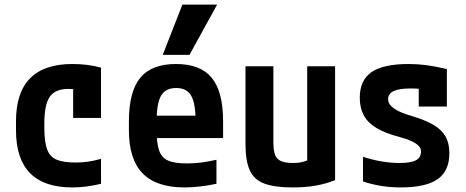

<svg xmlns="http://www.w3.org/2000/svg" viewBox="-20 -810 2040 840"><path d="M296 10Q50 10 50 -240V-280Q50 -530 297 -530Q365 -530 422 -514V-294H300V-497L363 -404Q344 -412 322.5 -416.5Q301 -421 279 -421Q222 -421 198 -387Q174 -353 174 -271V-249Q174 -190 186 -157Q198 -124 227.5 -111.5Q257 -99 310 -99Q339 -99 364 -102.5Q389 -106 422 -115V-6Q394 1 362 5.5Q330 10 296 10Z M787 10Q664 10 604 -51.5Q544 -113 544 -240V-280Q544 -409 593.5 -469.5Q643 -530 750 -530Q857 -530 906.5 -469.5Q956 -409 956 -280V-206H604V-304H859L836 -272V-275Q836 -357 816.5 -391Q797 -425 751 -425Q704 -425 684.5 -391Q665 -357 665 -275V-245Q665 -184 676 -152Q687 -120 715.5 -107.5Q744 -95 798 -95Q827 -95 856.5 -98.5Q886 -102 927 -111V-6Q894 1 858 5.5Q822 10 787 10ZM809 -570H692L778 -790H930Z M1260 10Q1181 10 1136 -7Q1091 -24 1072.5 -65.5Q1054 -107 1054 -180V-520H1176V-187Q1176 -152 1183.5 -132.5Q1191 -113 1210 -105Q1229 -97 1261 -97Q1280 -97 1295 -99.5Q1310 -102 1327 -109.5Q1344 -117 1369 -131L1324 -54V-520H1446V-22Q1407 -6 1361.5 2Q1316 10 1260 10Z M1733 10Q1688 10 1648 3.5Q1608 -3 1568 -16V-124Q1612 -110 1651 -103.5Q1690 -97 1728 -97Q1778 -97 1800 -109Q1822 -121 1822 -147Q1822 -161 1812 -171.5Q1802 -182 1781.5 -192Q1761 -202 1727 -211Q1665 -227 1627 -250Q1589 -273 1571.5 -305.5Q1554 -338 1554 -382Q1554 -459 1605.5 -494.5Q1657 -530 1768 -530Q1807 -530 1845 -525Q1883 -520 1935 -508V-344H1812V-484L1865 -416Q1833 -420 1813.5 -421.5Q1794 -423 1777 -423Q1726 -423 1702 -411.5Q1678 -400 1678 -376Q1678 -361 1689 -348.5Q1700 -336 1722.5 -324.5Q1745 -313 1783 -302Q1843 -284 1878.5 -262.5Q1914 -241 1930 -211.5Q1946 -182 1946 -140Q1946 -62 1894.5 -26Q1843 10 1733 10Z"/></svg>

Font: M PLUS Code Latin SemiBold
Style: Regular
Weight: 600
Designer: Coji Morishita
Foundry: UNDERFOREST DESIGN
Version: Version 1.002; ttfautohint (v1.8.3)